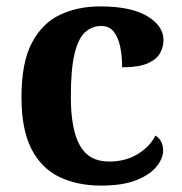

<svg xmlns="http://www.w3.org/2000/svg" viewBox="-20 -569 567 599"><path d="M295 10Q222 10 166 -16.5Q110 -43 78.5 -103.5Q47 -164 47 -266Q47 -374 79.5 -435.5Q112 -497 167.5 -523Q223 -549 292 -549Q389 -549 439.5 -518.5Q490 -488 490 -444Q490 -423 479.5 -403.5Q469 -384 441 -371.5Q413 -359 361 -359Q361 -394 355 -423Q349 -452 335 -470Q321 -488 296 -488Q267 -488 245.5 -468.5Q224 -449 212.5 -401Q201 -353 201 -267Q201 -166 229 -115.5Q257 -65 320 -65Q372 -65 410 -88.5Q448 -112 465 -146Q477 -139 483 -126.5Q489 -114 489 -100Q489 -75 468.5 -49.5Q448 -24 405.5 -7Q363 10 295 10Z"/></svg>

Font: Noto Serif Bengali
Style: Bold
Weight: 700
Designer: Juan Bruce, Universal Thirst, Indian Type Foundry and the Monotype Design Team.
Foundry: Monotype Imaging Inc.
Version: Version 2.003; ttfautohint (v1.8.4.7-5d5b)